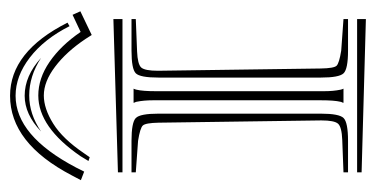

<svg xmlns="http://www.w3.org/2000/svg" viewBox="-198 -570 729 372"><g transform="rotate(-90 166.0 -384.5)"><path d="M174.8 -445.8V-127V-121.1Q174.8 -102.5 177.7 -88.9Q177.7 -87.9 178.5 -85.9Q179.2 -84 179.7 -83H152.3Q152.3 -84 153.3 -85.9Q154.3 -87.9 154.3 -88.9Q157.2 -100.6 157.2 -127V-445.8V-451.7Q157.2 -470.2 154.3 -483.9Q154.3 -484.9 153.3 -486.8Q152.3 -488.8 152.3 -489.7H179.7Q179.2 -488.8 178.5 -486.8Q177.7 -484.9 177.7 -483.9Q174.8 -472.2 174.8 -445.8ZM314.5 -83V-74.2H253.4Q217.8 -74.2 209.5 -82.8Q201.2 -91.3 201.2 -127V-441.4Q201.2 -477.1 209.5 -485.4Q217.8 -493.7 253.4 -493.7H314.5V-485.4L252 -482.9Q227.1 -481.9 220.7 -474.9Q214.4 -467.8 214.4 -442.4L218.8 -127Q219.2 -101.6 224.1 -96.4Q229 -91.3 253.4 -87.4ZM314.5 -528.8V-511.2H17.6V-520ZM314.5 -56.6V-39.6L17.6 -47.9V-56.6ZM17.6 -485.4V-493.7H78.6Q114.3 -493.7 122.8 -485.4Q131.3 -477.1 131.3 -441.4V-127Q131.3 -91.3 122.8 -82.8Q114.3 -74.2 78.6 -74.2H17.6V-83L80.6 -85.4Q105.5 -86.4 111.8 -93.5Q118.2 -100.6 118.2 -126L113.8 -441.4Q113.3 -466.3 108.4 -471.7Q103.5 -477.1 78.6 -481ZM96.7 -668.9Q129.9 -700.7 166 -700.7Q204.6 -700.7 239.3 -668.9Q204.1 -691.9 166.5 -691.9Q130.4 -691.9 96.7 -668.9ZM322.8 -607.9 329.6 -592.8 283.7 -570.8 275.9 -583Q251 -620.1 222.2 -641.8Q193.4 -663.6 166.5 -663.6Q141.1 -663.6 111.8 -645.3Q82.5 -627 54.7 -585.9L46.9 -574.7L39.6 -577.1L48.8 -592.3Q105 -674.3 166.5 -674.3Q199.7 -674.3 231.4 -652.6Q263.2 -630.9 289.6 -592.3ZM307.6 -617.7 300.8 -613.8Q275.9 -663.1 240 -690.7Q204.1 -718.3 166 -718.3Q88.4 -718.3 26.9 -601.1L19 -585.4L2.4 -591.8L11.7 -609.4Q74.2 -729 166 -729Q251.5 -729 307.6 -617.7Z"/></g></svg>

Font: FoglihtenNo03
Style: Regular
Weight: 500
Version: Version 0.59